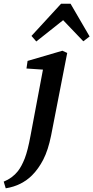

<svg xmlns="http://www.w3.org/2000/svg" viewBox="-100 -777 504 1037"><path d="M-69 240 -80 204Q-33 185 -3 147Q17 121 33.5 79Q50 37 65 -45L132 -401L43 -407L49 -448L237 -503L263 -491L176 -45Q160 34 134 84.5Q108 135 73 170Q46 197 10.5 215Q-25 233 -69 240ZM350 -554 241 -668 96 -553 70 -583 230 -757H281L384 -580Z"/></svg>

Font: Source Serif 4 SmText Semibold
Style: Italic
Weight: 600
Italic angle: -12°
Designer: Frank Grießhammer
Foundry: Adobe
Version: Version 4.005;hotconv 1.1.0;makeotfexe 2.6.0